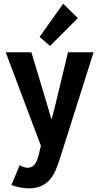

<svg xmlns="http://www.w3.org/2000/svg" viewBox="-20 -819 543 1052"><path d="M137.2 212.9Q112.8 212.9 86.2 207.3Q59.6 201.7 42.5 194.8L87.9 85.9Q97.2 91.8 109.1 95.9Q121.1 100.1 130.9 100.1Q151.4 100.1 163.8 88.1Q176.3 76.2 182.4 59.8Q188.5 43.5 191.9 30.3L212.9 -56.2L219.7 21L11.2 -532.7H151.9L238.8 -244.1L260.7 -168H263.7L283.2 -244.1L352.5 -532.7H492.7L304.7 61Q297.4 83.5 286.6 109.9Q275.9 136.2 257.6 159.7Q239.3 183.1 210.4 198Q181.6 212.9 137.2 212.9ZM254.4 -567.4 196.8 -616.7 326.2 -798.8 406.7 -719.7Z"/></svg>

Font: Reddit Sans Condensed
Style: Bold
Weight: 700
Designer: Stephen Hutchings
Foundry: Reddit
Version: Version 1.014